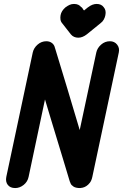

<svg xmlns="http://www.w3.org/2000/svg" viewBox="-20 -941 623 973"><path d="M146 -675Q151 -698 170.5 -715Q190 -732 215 -732Q232 -732 244 -722.5Q256 -713 259 -696V-697Q276 -641 291.5 -590Q307 -539 322 -489.5Q337 -440 352 -389Q367 -338 384 -282L468 -675Q473 -698 492.5 -715Q512 -732 537 -732Q560 -732 573.5 -715Q587 -698 582 -675L448 -45Q444 -26 435.5 -15Q427 -4 417.5 2Q408 8 399 10Q390 12 386 12Q364 12 352.5 4.5Q341 -3 338 -11L334 -21V-20Q317 -77 301.5 -128Q286 -179 271 -228.5Q256 -278 240.5 -329Q225 -380 208 -437L125 -45Q120 -20 100 -4Q80 12 57 12Q32 12 19.5 -4Q7 -20 12 -45ZM296 -822Q288 -831 286.5 -842Q285 -853 287 -864Q291 -886 312 -904Q323 -912 333 -916.5Q343 -921 355 -921Q380 -921 392 -904L393 -905Q398 -900 399.5 -896.5Q401 -893 406 -888L427 -905L426 -904Q448 -921 470 -921Q494 -921 506 -904Q519 -889 514 -864Q512 -853 506 -842Q500 -831 489 -823L420 -767Q398 -750 377 -750Q353 -750 339 -767Z"/></svg>

Font: VDS
Style: Bold Italic
Weight: 700
Designer: artmaker
Foundry: artmaker
Version: Version 1.000 2009 initial release